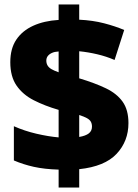

<svg xmlns="http://www.w3.org/2000/svg" viewBox="-20 -780 617 858"><path d="M242 -22Q178 -24 131 -34.5Q84 -45 42 -63V-216Q89 -195 142.5 -182.5Q196 -170 242 -166V-289Q180 -307 131 -332Q82 -357 54 -397.5Q26 -438 26 -502Q26 -563 53 -603Q80 -643 128.5 -665Q177 -687 242 -691V-760H334V-692Q395 -689 445 -676Q495 -663 535 -646L492 -512Q455 -528 414.5 -537.5Q374 -547 334 -551V-430Q404 -409 453 -385.5Q502 -362 528 -325.5Q554 -289 554 -230Q554 -149 501 -92.5Q448 -36 334 -24V58H242ZM334 -168Q363 -173 377 -184Q391 -195 391 -214Q391 -227 386 -236Q381 -245 368.5 -252Q356 -259 334 -266ZM242 -550Q224 -549 212 -543.5Q200 -538 193.5 -529.5Q187 -521 187 -509Q187 -497 192.5 -487.5Q198 -478 210 -471Q222 -464 242 -457Z"/></svg>

Font: Noto Sans Hebrew Thin Black
Style: Regular
Weight: 900
Version: Version 3.001